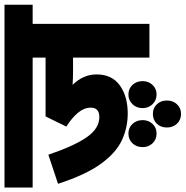

<svg xmlns="http://www.w3.org/2000/svg" viewBox="-6 -656 805 832"><g transform="rotate(-90 396.0 -239.5)"><path d="M709 -500V6H563V-325H503Q488 -325 473 -325.5Q458 -326 445 -327Q467 -304 478.5 -278.5Q490 -253 490 -223Q490 -156 442 -122Q394 -88 321 -88Q259 -88 204.5 -113.5Q150 -139 102.5 -204.5Q55 -270 16 -390L142 -432Q180 -320 218 -265.5Q256 -211 305 -211Q346 -211 346 -248Q346 -277 324 -303.5Q302 -330 264 -354L308 -444H563V-500H0V-622H792V-500ZM344 -23Q344 -50 361 -67.5Q378 -85 403 -85Q428 -85 444.5 -67.5Q461 -50 461 -23Q461 2 444.5 19.5Q428 37 403 37Q378 37 361 19.5Q344 2 344 -23ZM175 -23Q175 -50 191.5 -67.5Q208 -85 234 -85Q259 -85 275.5 -67.5Q292 -50 292 -23Q292 2 275.5 19.5Q259 37 234 37Q208 37 191.5 19.5Q175 2 175 -23ZM260 82Q260 55 276.5 38Q293 21 319 21Q344 21 360.5 38Q377 55 377 82Q377 108 360.5 125.5Q344 143 319 143Q293 143 276.5 125.5Q260 108 260 82Z"/></g></svg>

Font: Noto Sans Devanagari SemiCondensed ExtraBold
Style: Regular
Weight: 800
Width: 4
Designer: Jelle Bosma - Monotype Design Team
Foundry: Monotype Imaging Inc.
Version: Version 2.004; ttfautohint (v1.8.4.7-5d5b)